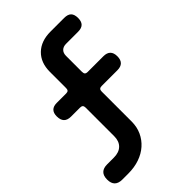

<svg xmlns="http://www.w3.org/2000/svg" viewBox="-262 -837 1124 1124"><g transform="rotate(-45 300.0 -275.0)"><path d="M342 -270V-22Q342 23 325 60Q308 97 277.5 124Q247 151 205 165.5Q163 180 112 180H63Q32 180 16 164.5Q0 149 0 117Q0 85 16 69.5Q32 54 63 54H119Q162 54 185.5 31Q209 8 209 -33V-270Q209 -282 203.5 -287.5Q198 -293 186 -293H112Q82 -293 67.5 -308Q53 -323 53 -353Q53 -381 67 -395Q81 -409 109 -409H187Q199 -409 204 -414.5Q209 -420 209 -431V-566Q209 -642 254.5 -686Q300 -730 378 -730H491Q521 -730 535 -716Q549 -702 549 -672Q549 -643 535 -629Q521 -615 491 -615H392Q369 -615 355.5 -602Q342 -589 342 -565V-433Q342 -420 347.5 -414.5Q353 -409 365 -409H495Q524 -409 538.5 -394.5Q553 -380 553 -351Q553 -322 538.5 -307.5Q524 -293 495 -293H365Q353 -293 347.5 -287.5Q342 -282 342 -270Z"/></g></svg>

Font: Maple Mono NL
Style: Bold
Weight: 700
Monospace: yes
Designer: subframe7536
Version: Version 7.000